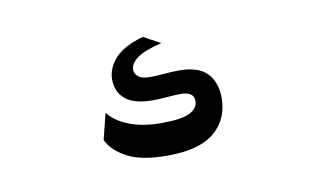

<svg xmlns="http://www.w3.org/2000/svg" viewBox="-39 -82 577 353"><g transform="rotate(-10 250.0 94.5)"><path d="M250.1 205.8Q201.2 205.8 175.1 191.8Q148.9 177.8 138.9 157.4L151.2 108.3Q163.8 125.1 189.2 135Q214.6 144.9 248.8 144.9Q287.9 144.9 302.8 136.9Q317.7 129 317.7 115.8Q317.7 98.2 292.8 98.2Q280.8 98.5 267 99.7Q253.2 100.9 240.6 100.9Q206.2 100.9 189.9 87.2Q173.6 73.6 173.6 50.4Q173.6 29.7 189.7 11.5Q205.9 -6.7 242.7 -17.1L274.3 0Q240.8 8.1 227.8 18.2Q214.8 28.3 214.8 39Q214.8 47.1 221.6 52.5Q228.3 57.9 243.1 57.9Q255.7 57.9 270.8 56.5Q285.9 55.2 297.6 55.2Q333.9 55.2 350 72.3Q366.1 89.4 366.1 118.2Q366.1 158.4 337.8 182.1Q309.6 205.8 250.1 205.8Z"/></g></svg>

Font: Savate ExtraLight
Style: Regular
Weight: 200
Designer: Max Esnée
Foundry: Plomb Type
Version: Version 2.000